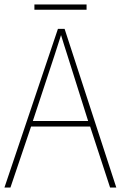

<svg xmlns="http://www.w3.org/2000/svg" viewBox="-20 -845 544 865"><path d="M370 -825H135V-801H370ZM476 0H504L271 -715H241L0 0H27L120 -275H386ZM282 -601 377 -300H128L227 -600C236 -630 246 -657 255 -687C265 -653 274 -627 282 -601Z"/></svg>

Font: Noto Sans Armenian SemiCondensed Thin
Style: Regular
Weight: 100
Width: 4
Designer: Monotype Design Team
Foundry: Monotype Imaging Inc.
Version: Version 2.008